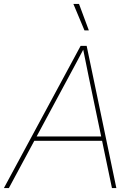

<svg xmlns="http://www.w3.org/2000/svg" viewBox="-35 -962 690 982"><path d="M-15.1 0 377.4 -727.5H408.2L560.1 0H537.6L419.9 -563.5Q412.1 -602.5 404.1 -641.6Q396 -680.7 388.2 -719.7H397Q376 -680.7 355.5 -641.6Q335 -602.5 313.5 -563.5L10.3 0ZM131.8 -241.7 135.7 -264.2H496.6L492.7 -241.7ZM397 -806.6 340.3 -941.9H369.1L419.4 -806.6Z"/></svg>

Font: Inter 16pt Thin
Style: Italic
Weight: 250
Italic angle: -9.3988°
Version: Version 4.001;git-66647c0bb